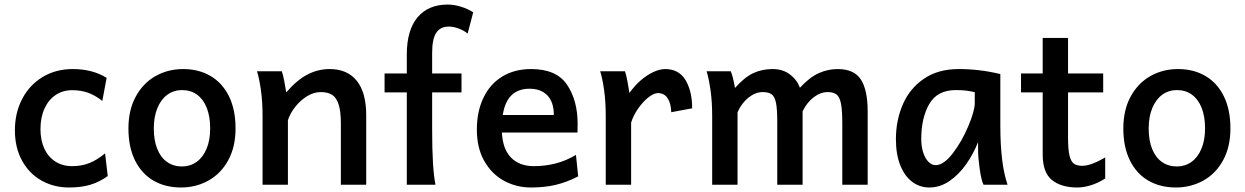

<svg xmlns="http://www.w3.org/2000/svg" viewBox="-20 -811 5468 843"><path d="M282.7 12.2Q216.8 12.2 162.6 -18.1Q108.4 -48.3 76.9 -105.5Q45.4 -162.6 45.4 -239.3Q45.4 -314.5 76.9 -375.7Q108.4 -437 166.3 -472.4Q224.1 -507.8 299.8 -507.8Q385.7 -507.8 448.2 -469.2L429.2 -367.7Q398.9 -392.1 367.2 -403.6Q335.4 -415 296.9 -415Q256.3 -415 224.9 -394.3Q193.4 -373.5 175.5 -334.7Q157.7 -295.9 157.7 -244.1Q157.7 -195.8 174.3 -159.2Q190.9 -122.6 222.4 -102.1Q253.9 -81.5 296.9 -81.5Q339.4 -81.5 373.5 -95.5Q407.7 -109.4 441.4 -137.7L453.1 -38.1Q417.5 -12.2 377.2 0Q336.9 12.2 282.7 12.2Z M784.2 -507.8Q852.5 -507.8 904.5 -477.3Q956.5 -446.8 985.4 -388.2Q1014.2 -329.6 1014.2 -247.1Q1014.2 -166 981.9 -107.2Q949.7 -48.3 895 -18.1Q840.3 12.2 774.4 12.2Q706.1 12.2 654.1 -17.8Q602.1 -47.9 573 -106.4Q543.9 -165 543.9 -247.1Q543.9 -328.1 576.2 -387.2Q608.4 -446.3 663.1 -477.1Q717.8 -507.8 784.2 -507.8ZM779.3 -80.1Q814.9 -80.1 843 -100.1Q871.1 -120.1 887 -158Q902.8 -195.8 902.8 -247.1Q902.8 -299.3 887.9 -337.2Q873 -375 845.2 -395.3Q817.4 -415.5 779.3 -415.5Q743.2 -415.5 715.1 -395.3Q687 -375 671.1 -336.7Q655.3 -298.3 655.3 -247.1Q655.3 -195.3 670.2 -157.7Q685.1 -120.1 713.1 -100.1Q741.2 -80.1 779.3 -80.1Z M1476.6 -268.6Q1476.6 -321.8 1467 -351.8Q1457.5 -381.8 1438.7 -394.3Q1419.9 -406.7 1388.7 -406.7Q1357.9 -406.7 1328.4 -388.7Q1298.8 -370.6 1276.4 -342Q1253.9 -313.5 1244.1 -283.2V0H1132.8V-300.3Q1132.8 -365.2 1125.5 -416.3Q1118.2 -467.3 1108.4 -498H1217.3Q1222.2 -484.9 1227.8 -456.5Q1233.4 -428.2 1236.8 -405.3Q1282.7 -459 1329.1 -483.4Q1375.5 -507.8 1427.7 -507.8Q1504.9 -507.8 1546.4 -456.3Q1587.9 -404.8 1587.9 -305.2V0H1476.6Z M1945.8 -791Q1973.1 -791 2004.2 -781.5Q2035.2 -772 2057.6 -756.8L2033.2 -663.6Q2016.1 -677.7 1993.4 -686Q1970.7 -694.3 1950.7 -694.3Q1913.6 -694.3 1895.5 -667.2Q1877.4 -640.1 1877.4 -579.6V-488.3H2006.3V-405.3H1877.4V-241.2Q1877.4 -69.8 1892.1 0H1766.1V-405.3H1668.5V-488.3H1766.1V-571.3Q1766.1 -678.7 1813.2 -734.9Q1860.4 -791 1945.8 -791Z M2183.6 -229Q2187.5 -155.3 2224.4 -118.4Q2261.2 -81.5 2324.2 -81.5Q2374 -81.5 2419.7 -93.3Q2465.3 -105 2508.8 -130.9L2518.6 -36.6Q2467.3 -10.3 2418.5 1Q2369.6 12.2 2312 12.2Q2247.1 12.2 2192.9 -17.3Q2138.7 -46.9 2106.2 -104.2Q2073.7 -161.6 2073.7 -241.7Q2073.7 -321.8 2102.8 -382.1Q2131.8 -442.4 2185.5 -475.1Q2239.3 -507.8 2312 -507.8Q2423.3 -507.8 2469.7 -439Q2516.1 -370.1 2516.1 -268.1Q2516.1 -238.3 2515.6 -229ZM2411.6 -306.2Q2411.6 -362.8 2383.3 -392.1Q2355 -421.4 2305.2 -421.4Q2205.1 -421.4 2187.5 -306.2Z M2639.6 0V-300.3Q2639.6 -365.2 2632.3 -416.3Q2625 -467.3 2615.2 -498H2724.1Q2729 -484.4 2734.6 -455.3Q2740.2 -426.3 2743.7 -402.8Q2766.6 -435.5 2794.4 -459.2Q2822.3 -482.9 2850.1 -495.4Q2877.9 -507.8 2900.4 -507.8Q2960.9 -507.8 2990 -459.2Q3019 -410.6 3019 -335.4L2927.2 -318.4Q2926.3 -356 2911.6 -379.2Q2897 -402.3 2868.7 -402.3Q2850.6 -402.3 2826.4 -383.1Q2802.2 -363.8 2781.2 -333.5Q2760.3 -303.2 2751 -272.5V0Z M3503.9 0H3392.6V-278.3Q3392.6 -333 3387 -360.1Q3381.3 -387.2 3367.9 -397Q3354.5 -406.7 3328.6 -406.7Q3296.4 -406.7 3265.9 -382.1Q3235.4 -357.4 3218.3 -317.9V0H3106.9V-300.3Q3106.9 -364.7 3099.6 -415.5Q3092.3 -466.3 3082.5 -498H3188.5Q3198.2 -476.1 3207 -424.8Q3249 -472.2 3287.6 -490Q3326.2 -507.8 3372.1 -507.8Q3417 -507.8 3448 -484.4Q3479 -460.9 3492.2 -425.8Q3534.7 -471.7 3574.7 -489.7Q3614.7 -507.8 3657.7 -507.8Q3729.5 -507.8 3759.5 -462.2Q3789.6 -416.5 3789.6 -322.3V0H3678.2V-268.6Q3678.2 -326.2 3672.6 -355.2Q3667 -384.3 3653.6 -395.5Q3640.1 -406.7 3614.3 -406.7Q3582.5 -406.7 3552.7 -384Q3522.9 -361.3 3503.9 -322.3Z M4274.4 -152.8V-187Q4253.9 -135.7 4222.7 -90.8Q4191.4 -45.9 4149.7 -16.8Q4107.9 12.2 4060.1 12.2Q4018.6 12.2 3985.4 -12.5Q3952.1 -37.1 3932.9 -85.2Q3913.6 -133.3 3913.6 -200.2Q3913.6 -281.7 3943.6 -351.8Q3973.6 -421.9 4035.9 -464.8Q4098.1 -507.8 4189.5 -507.8Q4281.7 -507.8 4372.1 -485.8V-258.8Q4372.1 -91.3 4403.8 0H4298.3Q4288.6 -19 4281.5 -69.1Q4274.4 -119.1 4274.4 -152.8ZM4176.3 -415.5Q4095.7 -415.5 4060.3 -354.7Q4024.9 -293.9 4024.9 -200.2Q4024.9 -167.5 4033.4 -141.4Q4042 -115.2 4056.4 -100.6Q4070.8 -85.9 4087.9 -85.9Q4123.5 -85.9 4163.6 -138.2Q4203.6 -190.4 4231.7 -257.6Q4259.8 -324.7 4259.8 -357.9V-406.2Q4243.7 -410.2 4225.1 -412.8Q4206.5 -415.5 4176.3 -415.5Z M4709.5 12.2Q4639.6 12.2 4598.9 -20.5Q4558.1 -53.2 4558.1 -131.8V-405.3H4462.9V-488.3H4558.1V-644.5H4669.4V-488.3H4823.7V-405.3H4669.4V-206.1Q4669.4 -154.3 4675.8 -127.9Q4682.1 -101.6 4695.3 -92.3Q4708.5 -83 4731.9 -83Q4769.5 -83 4832.5 -119.6V-27.3Q4800.3 -6.8 4768.8 2.7Q4737.3 12.2 4709.5 12.2Z M5152.3 -507.8Q5220.7 -507.8 5272.7 -477.3Q5324.7 -446.8 5353.5 -388.2Q5382.3 -329.6 5382.3 -247.1Q5382.3 -166 5350.1 -107.2Q5317.9 -48.3 5263.2 -18.1Q5208.5 12.2 5142.6 12.2Q5074.2 12.2 5022.2 -17.8Q4970.2 -47.9 4941.2 -106.4Q4912.1 -165 4912.1 -247.1Q4912.1 -328.1 4944.3 -387.2Q4976.6 -446.3 5031.2 -477.1Q5085.9 -507.8 5152.3 -507.8ZM5147.5 -80.1Q5183.1 -80.1 5211.2 -100.1Q5239.3 -120.1 5255.1 -158Q5271 -195.8 5271 -247.1Q5271 -299.3 5256.1 -337.2Q5241.2 -375 5213.4 -395.3Q5185.5 -415.5 5147.5 -415.5Q5111.3 -415.5 5083.3 -395.3Q5055.2 -375 5039.3 -336.7Q5023.4 -298.3 5023.4 -247.1Q5023.4 -195.3 5038.3 -157.7Q5053.2 -120.1 5081.3 -100.1Q5109.4 -80.1 5147.5 -80.1Z"/></svg>

Font: Lesson One Medium
Style: Regular
Weight: 500
Designer: But Ko, Victor Gaultney, Annie Olsen, Julie Remington, Don Collingsworth, Eric Hays, Becca Hirsbrunner
Version: Version 1.100